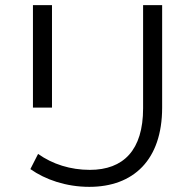

<svg xmlns="http://www.w3.org/2000/svg" viewBox="-20 -720 758 746"><path d="M327 6C498 6 610 -98 610 -302V-700H536V-299C536 -137 460 -60 329 -60C254 -60 184 -82 128 -122L98 -63C156 -22 237 6 327 6ZM108 -302H182V-700H108Z"/></svg>

Font: Talent
Style: Regular
Weight: 400
Designer: Mike Powis
Version: Version 1.001;hotconv 1.0.109;makeotfexe 2.5.65596